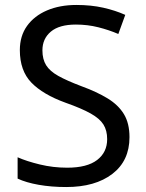

<svg xmlns="http://www.w3.org/2000/svg" viewBox="-20 -744 589 774"><path d="M502 -191Q502 -96 433 -43Q364 10 247 10Q187 10 136 1Q85 -8 51 -24V-110Q87 -94 140.5 -81Q194 -68 251 -68Q331 -68 371.5 -99Q412 -130 412 -183Q412 -218 397 -242Q382 -266 345.5 -286.5Q309 -307 244 -330Q153 -363 106.5 -411Q60 -459 60 -542Q60 -599 89 -639.5Q118 -680 169.5 -702Q221 -724 288 -724Q347 -724 396 -713Q445 -702 485 -684L457 -607Q420 -623 376.5 -634Q333 -645 286 -645Q219 -645 185 -616.5Q151 -588 151 -541Q151 -505 166 -481Q181 -457 215 -438Q249 -419 307 -397Q370 -374 413.5 -347.5Q457 -321 479.5 -284Q502 -247 502 -191Z"/></svg>

Font: Noto Sans Lepcha
Style: Regular
Weight: 400
Designer: Monotype Design Team
Foundry: Monotype Imaging Inc.
Version: Version 2.006; ttfautohint (v1.8.4.7-5d5b)